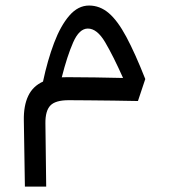

<svg xmlns="http://www.w3.org/2000/svg" viewBox="-20 -365 626 704"><path d="M71.3 319.3 67.4 76.2Q66.4 22.9 83.3 -12.9Q100.1 -48.8 137.7 -65.9Q154.3 -144 178.2 -207.3Q202.1 -270.5 234.1 -307.6Q266.1 -344.7 306.6 -344.7Q346.2 -344.7 378.7 -317.1Q411.1 -289.6 443.1 -230Q475.1 -170.4 512.7 -75.2L485.8 5.4Q446.3 4.4 397.7 3.9Q349.1 3.4 304.7 2.9Q260.3 2.4 231.9 2.4Q183.1 2.4 164.6 22Q146 41.5 146.5 87.4L149.4 319.3ZM206.5 -81.5Q216.8 -82 227.5 -82Q272.5 -82 328.9 -81.1Q385.3 -80.1 431.2 -79.1Q395 -160.2 365.5 -210.2Q335.9 -260.3 302.2 -260.3Q270.5 -260.3 248.3 -209.7Q226.1 -159.2 206.5 -81.5Z"/></svg>

Font: Cascadia Code NF SemiLight
Style: Regular
Weight: 350
Monospace: yes
Designer: Aaron Bell
Foundry: Saja Typeworks
Version: Version 2404.023; ttfautohint (v1.8.4)